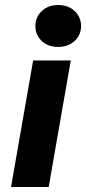

<svg xmlns="http://www.w3.org/2000/svg" viewBox="-20 -745 343 765"><path d="M24 0 112 -504H262L174 0ZM212 -558Q171 -558 146 -582Q121 -606 121 -641Q121 -677 146.5 -701Q172 -725 212 -725Q252 -725 277.5 -701Q303 -677 303 -641Q303 -606 277.5 -582Q252 -558 212 -558Z"/></svg>

Font: DM Sans Black
Style: Italic
Weight: 900
Italic angle: -10°
Designer: Colophon Foundry, Jonny Pinhorn
Foundry: Colophon Foundry
Version: Version 4.004;gftools[0.9.30]